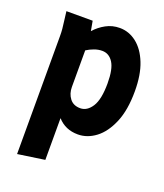

<svg xmlns="http://www.w3.org/2000/svg" viewBox="-136 -629 789 921"><g transform="rotate(20 258.5 -168.5)"><path d="M48 -525H182L191 -475Q215 -502 247 -519.5Q279 -537 317 -537Q364 -537 403 -506.5Q442 -476 465 -418Q488 -360 488 -276Q488 -180 461 -116Q434 -52 391.5 -20Q349 12 301 12Q237 12 197 -33V180L60 200V-401Q60 -422 58.5 -438Q57 -454 54 -476ZM197 -192Q197 -158 215.5 -134Q234 -110 269 -110Q304 -110 328 -147.5Q352 -185 352 -267Q352 -340 331 -372.5Q310 -405 275 -405Q255 -405 234.5 -397.5Q214 -390 197 -379Z"/></g></svg>

Font: Radio Canada Condensed
Style: Bold
Weight: 700
Width: 3
Designer: Charles Daoud, Etienne Aubert Bonn, Alexandre Saumier Demers, Jacques Le Bailly
Foundry: Radio-Canada
Version: Version 2.104; ttfautohint (v1.8.4.7-5d5b);gftools[0.9.28.de